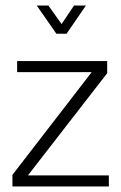

<svg xmlns="http://www.w3.org/2000/svg" viewBox="-20 -675 439 695"><path d="M374 0H25V-42L312 -414H42V-454H368V-410L81 -40H374ZM221 -553H184L113 -655H155L203 -588L248 -655H291Z"/></svg>

Font: TajawalTap
Style: Regular
Weight: 300
Designer: Boutros Fonts
Foundry: Created by Boutros International 2017
Version: Version 2.700